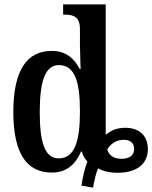

<svg xmlns="http://www.w3.org/2000/svg" viewBox="-20 -780 697 879"><path d="M406 79C411 48 420 12 429 -10C446 2 479 11 517 11C619 11 657 -40 657 -97C657 -161 615 -195 554 -195C516 -195 488 -183 464 -163V-760H269V-713H276C314 -713 346 -705 346 -647V-575C346 -546 349 -473 349 -464H345C320 -512 282 -547 217 -547C104 -547 41 -460 41 -267C41 -75 104 10 217 10C285 10 326 -28 351 -86H355C359 -68 368 -53 380 -41C369 -12 358 32 353 70ZM249 -55C186 -55 162 -125 162 -267C162 -406 186 -482 249 -482C323 -482 346 -406 346 -268C346 -132 321 -55 249 -55ZM537 -53C498 -53 479 -70 471 -96C487 -122 512 -140 547 -140C578 -140 594 -124 594 -98C594 -70 574 -53 537 -53Z"/></svg>

Font: Noto Serif Condensed Semi
Style: Regular
Weight: 600
Width: 3
Designer: Monotype Design Team
Foundry: Monotype Imaging Inc.
Version: Version 1.002